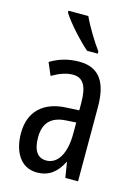

<svg xmlns="http://www.w3.org/2000/svg" viewBox="-118 -831 652 906"><g transform="rotate(15 208.0 -378.0)"><path d="M198 -766H101V-757C127 -714 195 -640 235 -606H287V-617C259 -654 219 -720 198 -766ZM213 -547C162 -547 115 -534 73 -508L99 -447C137 -469 170 -480 200 -480C251 -480 272 -442 272 -360V-325L211 -322C98 -317 34 -256 34 -150C34 -65 71 10 154 10C210 10 249 -18 277 -74H279L291 0H353V-362C353 -480 314 -547 213 -547ZM225 -263 273 -266V-212C273 -114 238 -56 182 -56C141 -56 117 -86 117 -152C117 -222 152 -259 225 -263Z"/></g></svg>

Font: Noto Sans Sinhala ExtraCondensed
Style: Regular
Weight: 400
Width: 2
Designer: Jelle Bosma - Monotype Design Team
Foundry: Monotype Imaging Inc.
Version: Version 2.006